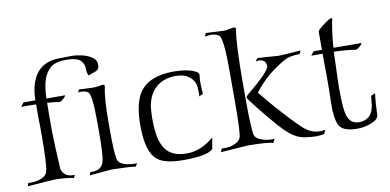

<svg xmlns="http://www.w3.org/2000/svg" viewBox="-67 -863 2168 1067"><g transform="rotate(-10 1017.5 -329.0)"><path d="M14 3 21 -15Q24 -14 28 -14Q32 -14 36 -14Q68 -14 92 -24Q124 -36 130 -62Q140 -98 140 -276Q140 -282 140 -301.5Q140 -321 139 -353V-437Q115 -438 94 -438Q73 -438 55 -438L72 -460H139Q140 -556 182.5 -611.5Q225 -667 313 -667L381 -668Q407 -668 439 -660.5Q471 -653 494 -637Q517 -621 517 -595Q517 -576 508.5 -568Q500 -560 487 -556.5Q474 -553 460 -546Q459 -546 458.5 -545.5Q458 -545 458 -545Q453 -545 449.5 -556Q446 -567 446 -584Q446 -612 426 -632Q406 -652 343 -652Q286 -652 258 -628.5Q230 -605 216 -564Q210 -545 206 -518.5Q202 -492 201 -459H305Q306 -459 306 -458Q306 -453 291 -439Q274 -425 264 -428Q259 -430 243 -431.5Q227 -433 201 -435Q200 -404 200 -376.5Q200 -349 200 -326V-275Q202 -187 209 -62Q214 -37 236 -23Q254 -14 274 -14H283L275 3Q259 -2 233.5 -4.5Q208 -7 172 -8Q164 -8 124.5 -5Q85 -2 14 3ZM364 3 371 -15Q374 -14 380 -14Q436 -14 448 -62Q457 -100 457 -227V-276Q457 -432 437 -452Q422 -463 399 -463Q395 -463 390 -463Q385 -463 380 -462L389 -478Q394 -477 412 -476Q430 -475 463 -474Q473 -473 496 -476Q515 -480 522 -480Q533 -480 533 -472Q533 -471 532.5 -470Q532 -469 532 -467Q518 -403 518 -268V-227Q518 -168 520 -126.5Q522 -85 526 -62Q535 -17 635 -17L624 0Q606 -5 490 -8Z M893 10Q790 10 748 -23Q689 -68 689 -220Q689 -325 718 -385Q761 -473 890 -483Q901 -484 910.5 -484Q920 -484 929 -484Q998 -484 1043 -463Q1062 -454 1062 -441V-438Q1059 -422 1059 -397Q1059 -372 1062 -334L1039 -323Q1041 -329 1041 -341Q1041 -347 1040.5 -355Q1040 -363 1040 -373Q1037 -413 1004 -437Q977 -458 930 -458H921Q852 -455 809 -411Q772 -371 764 -306Q761 -276 761 -243Q761 -197 766.5 -160.5Q772 -124 784 -98Q816 -23 917 -23Q998 -23 1071 -86L1060 -23Q1029 10 893 10Z M1104 3 1113 -17Q1116 -16 1120 -16Q1124 -16 1128 -16Q1160 -16 1183 -26Q1216 -39 1222 -64Q1226 -81 1228 -133.5Q1230 -186 1230 -276V-422Q1231 -609 1210 -634Q1192 -649 1162 -649Q1144 -649 1128 -645L1137 -664Q1149 -663 1174 -662Q1199 -661 1236 -659Q1243 -659 1251 -660Q1259 -661 1269 -663Q1288 -667 1295 -667Q1306 -667 1306 -657Q1306 -654 1305 -652Q1298 -613 1294.5 -536Q1291 -459 1291 -343V-275Q1291 -193 1293 -140.5Q1295 -88 1299 -64Q1305 -38 1345 -26Q1372 -18 1394 -18Q1398 -18 1402.5 -18.5Q1407 -19 1411 -19L1400 3Q1387 -2 1353 -4.5Q1319 -7 1263 -8Q1254 -8 1214.5 -5Q1175 -2 1104 3ZM1641 8Q1607 7 1580 2.5Q1553 -2 1533 -12Q1497 -29 1446 -85Q1415 -120 1380 -162.5Q1345 -205 1307 -255Q1298 -267 1298 -272Q1298 -278 1311 -289Q1443 -397 1441 -426Q1438 -462 1401 -462Q1397 -462 1392.5 -461.5Q1388 -461 1383 -460L1394 -477Q1415 -476 1444.5 -474Q1474 -472 1512 -469Q1539 -470 1570.5 -472Q1602 -474 1639 -477L1630 -458Q1574 -458 1545 -442Q1434 -380 1364 -287L1430 -208Q1474 -158 1509.5 -120Q1545 -82 1573 -56Q1617 -16 1667 -16Q1678 -16 1697 -19L1687 3Q1676 5 1664.5 6.5Q1653 8 1641 8Z M1875 6Q1803 6 1779 -24Q1759 -50 1756 -109Q1755 -114 1755 -122.5Q1755 -131 1755 -143Q1755 -154 1755 -168.5Q1755 -183 1756 -201Q1756 -212 1756.5 -240.5Q1757 -269 1757 -317Q1757 -334 1756.5 -353.5Q1756 -373 1756 -395V-438H1692L1709 -460H1756V-563Q1756 -570 1791 -597Q1826 -624 1838 -624Q1842 -624 1842 -620V-618Q1827 -551 1821 -460L1977 -459Q1979 -459 1979 -458Q1979 -453 1963 -439Q1946 -425 1936 -428Q1915 -432 1886 -434.5Q1857 -437 1819 -438L1818 -405Q1817 -357 1815 -315.5Q1813 -274 1813 -239Q1813 -194 1814.5 -159.5Q1816 -125 1820 -100Q1831 -28 1890 -28Q1920 -28 1940 -42Q1967 -60 1975 -106Q1978 -128 1981 -161L2005 -171Q2004 -167 2002.5 -153Q2001 -139 1999 -113L1996 -50Q1995 -25 1951 -8Q1932 -1 1913 2.5Q1894 6 1875 6Z"/></g></svg>

Font: Gideon Roman
Style: Regular
Weight: 400
Designer: Robert E. Leuschke
Foundry: Robert E. Leuschke
Version: Version 2.010